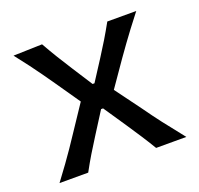

<svg xmlns="http://www.w3.org/2000/svg" viewBox="-99 -638 772 746"><g transform="rotate(-20 287.0 -265.0)"><path d="M25.9 0Q52.7 -35.6 71.8 -62.3Q90.8 -88.9 106.9 -112.3Q123 -135.7 140.6 -162.6L211.9 -269.5L143.1 -369.1Q124.5 -396 107.9 -419.2Q91.3 -442.4 72.3 -468Q53.2 -493.7 27.3 -526.4L146.5 -529.8Q167 -493.7 185.1 -464.1Q203.1 -434.6 224.6 -401.4L278.3 -317.9H286.1L340.3 -401.9Q361.3 -434.6 378.4 -462.9Q395.5 -491.2 415 -526.4H534.7Q508.3 -492.2 489.7 -467.8Q471.2 -443.4 455.6 -421.6Q439.9 -399.9 420.9 -373L348.1 -268.1L426.3 -162.1Q453.6 -123.5 481.2 -87.6Q508.8 -51.8 550.3 0H425.3Q405.3 -33.2 387.2 -61Q369.1 -88.9 346.2 -123L284.2 -214.8H275.9L220.2 -127Q197.8 -91.8 180.7 -63.5Q163.6 -35.2 144.5 0Z"/></g></svg>

Font: Pinar-FD Medium
Style: Regular
Weight: 500
Designer: Amin Abedi
Version: Version 3.000